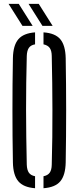

<svg xmlns="http://www.w3.org/2000/svg" viewBox="-20 -975 410 1001"><path d="M162.8 6.3Q102.4 1.8 75.5 -29.9Q48.6 -61.6 47.3 -127.8Q45.9 -197.9 45.4 -265.4Q44.9 -332.9 44.9 -399.9Q44.9 -466.9 45.4 -534.4Q45.9 -601.9 47.3 -672Q48.6 -738.5 75.5 -770.2Q102.4 -801.8 162.8 -806.3V-743.8Q140.6 -740 130.6 -725.6Q120.6 -711.2 119.6 -683.3Q117.6 -613.6 116.8 -543.3Q115.9 -472.9 115.9 -402.1Q115.9 -331.2 117 -259.9Q118 -188.6 119.6 -116.5Q120.6 -88.9 130.6 -74.6Q140.6 -60.4 162.8 -56.2ZM206.8 6.3V-56.2Q229 -60.4 239.1 -74.6Q249.3 -88.9 249.8 -116.5Q251.9 -188.6 252.7 -259.9Q253.5 -331.2 253.3 -402.1Q253.1 -472.9 252.3 -543.3Q251.5 -613.6 249.8 -683.3Q249.3 -711.2 239.1 -725.2Q228.9 -739.2 206.8 -743.8V-806.3Q267.9 -802.1 294.4 -770.4Q321 -738.7 322.5 -672Q323.7 -601.7 324.3 -534Q324.9 -466.3 324.9 -399.6Q324.9 -332.8 324.3 -265.3Q323.7 -197.9 322.5 -127.8Q321 -61.4 294.4 -29.7Q267.9 2 206.8 6.3ZM97.2 -840 24.7 -954.8H77.8L150.3 -840ZM201.4 -840 128.9 -954.8H182L254.5 -840Z"/></svg>

Font: Big Shoulders Stencil Display SC Thin
Style: Regular
Weight: 100
Designer: Patric King
Foundry: XO Type Co
Version: Version 2.001